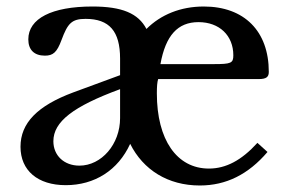

<svg xmlns="http://www.w3.org/2000/svg" viewBox="-20 -560 892 590"><path d="M802 -93 771 -121C722 -67 674 -42 622 -42C523 -42 462 -131 462 -273C462 -293 463 -308 466 -317H775C799 -317 806 -324 806 -339C806 -464 731 -540 606 -540C535 -540 474 -515 430 -471C405 -519 355 -540 264 -540C139 -540 67 -503 67 -439C67 -407 85 -389 118 -389C143 -389 155 -399 169 -437C188 -488 200 -502 243 -502C316 -502 349 -464 349 -380V-329L205 -276C95 -235 43 -182 43 -109C43 -36 96 9 182 9C271 9 343 -37 380 -118C420 -38 496 10 594 10C675 10 743 -24 802 -93ZM349 -286V-197C349 -117 292 -51 224 -51C177 -51 144 -82 144 -126C144 -186 205 -233 349 -286ZM637 -363H473C489 -451 526 -492 590 -492C654 -492 697 -451 697 -390C697 -366 690 -363 637 -363Z"/></svg>

Font: Libre Baskerville
Style: Regular
Weight: 400
Designer: Pablo Impallari, Rodrigo Fuenzalida
Foundry: Pablo Impallari, Rodrigo Fuenzalida
Version: Version 1.051;Glyphs 3.2.3 (3260)